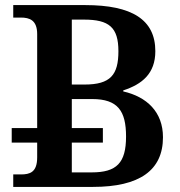

<svg xmlns="http://www.w3.org/2000/svg" viewBox="-20 -734 705 754"><path d="M620 -195C620 -295 556 -354 464 -375V-379C538 -403 590 -445 590 -533C590 -657 498 -714 315 -714H32V-665H62C96 -665 126 -655 126 -600V-231H26V-174H126V-116C126 -57 97 -49 62 -49H32V0H345C528 0 620 -65 620 -195ZM262 -402V-657H310C408 -657 445 -627 445 -533C445 -440 414 -402 312 -402ZM262 -57V-174H384V-231H262V-345H342C443 -345 475 -298 475 -198C475 -94 438 -57 340 -57Z"/></svg>

Font: Noto Serif Semi
Style: Regular
Weight: 600
Designer: Monotype Design Team
Foundry: Monotype Imaging Inc.
Version: Version 1.002